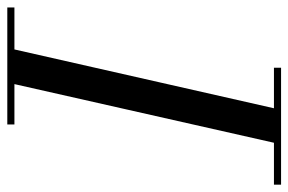

<svg xmlns="http://www.w3.org/2000/svg" viewBox="-192 -638 790 526"><g transform="rotate(-90 203.0 -375.0)"><path d="M70.5 0 240 -750H335L165 0ZM-40 0V-19.5H280.5V0ZM125 -730.5V-750H445.5V-730.5Z"/></g></svg>

Font: Bodoni Moda
Style: Italic
Weight: 400
Italic angle: -13°
Designer: Owen Earl
Foundry: indestructible type
Version: Version 2.005